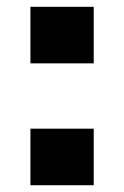

<svg xmlns="http://www.w3.org/2000/svg" viewBox="-20 -547 365 567"><path d="M69.8 -359.9V-526.9H256.8V-359.9ZM69.8 0V-167H256.8V0Z"/></svg>

Font: Archivo Expanded
Style: Bold
Weight: 700
Width: 7
Designer: Hector Gatti
Foundry: Omnibus-Type
Version: Version 2.001